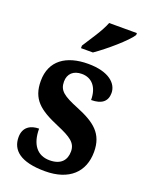

<svg xmlns="http://www.w3.org/2000/svg" viewBox="-146 -840 711 924"><g transform="rotate(20 210.0 -378.0)"><path d="M163 -619V-606H224C281 -645 369 -721 391 -756V-766H249C232 -721 190 -662 163 -619ZM202 10C326 10 393 -55 393 -158C393 -252 339 -292 246 -330C167 -362 141 -381 141 -427C141 -467 167 -491 210 -491C260 -491 294 -455 294 -388C349 -388 375 -411 375 -453C375 -501 329 -547 222 -547C110 -547 35 -496 35 -392C35 -299 83 -260 185 -217C258 -186 288 -166 288 -122C288 -78 263 -47 205 -47C142 -47 106 -92 106 -173C65 -173 27 -154 27 -101C27 -34 77 10 202 10Z"/></g></svg>

Font: Noto Serif Georgian Condensed Bold
Style: Regular
Weight: 700
Width: 3
Designer: Monotype Design Team, Akaki Razmadze
Foundry: Google LLC
Version: Version 2.003